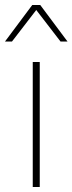

<svg xmlns="http://www.w3.org/2000/svg" viewBox="-44 -748 290 768"><path d="M226 -582H198L101 -708L4 -582H-24L85 -728H117ZM115 -500V0H87V-500Z"/></svg>

Font: Elaine Sans ExtraLight
Style: Regular
Weight: 275
Designer: Wei Huang
Foundry: Wei Huang
Version: Version 2.001;December 24, 2019;FontCreator 12.0.0.2547 64-b